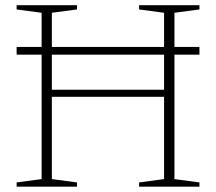

<svg xmlns="http://www.w3.org/2000/svg" viewBox="-20 -702 812 722"><path d="M175 -28.5 269.5 -16V0H42.5V-16L136.5 -28.5V-654L42.5 -666.5V-682.5H269.5V-666.5L175 -654ZM636 -28.5 730 -16V0H503V-16L597 -28.5V-654L503 -666.5V-682.5H730V-666.5L636 -654ZM42.5 -496.5V-525.5H730V-496.5ZM146.5 -338V-364.5H625.5V-338Z"/></svg>

Font: Newsreader ExtraLight
Style: Regular
Weight: 250
Designer: Hugues Gentile
Foundry: Production Type
Version: Version 1.003